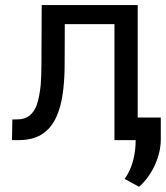

<svg xmlns="http://www.w3.org/2000/svg" viewBox="-20 -548 649 751"><path d="M518.6 -528.3H143.1L142.1 -302.2Q142.1 -277.8 141.4 -256.1Q140.6 -234.4 139.2 -215.3Q136.7 -191.4 132.8 -171.6Q128.9 -151.9 123.5 -136.7Q112.8 -108.9 94.5 -95Q76.2 -81.1 48.3 -81.1L28.3 -80.6L26.9 0H53.2Q105 0 139.6 -20.3Q174.3 -40.5 194.8 -79.1Q207.5 -103 215.8 -134.3Q224.1 -165.5 228 -202.6Q230.5 -225.1 231.7 -250.2Q232.9 -275.4 232.9 -302.2L233.4 -453.6H427.7V0H518.6ZM608.9 -2.4V-88.4H510.7V-1Q510.7 40.5 501 79.1Q491.2 117.7 467.8 151.9L523.9 182.6Q563 147.9 585.9 97.2Q608.9 46.4 608.9 -2.4Z"/></svg>

Font: Roboto Mono
Style: Regular
Weight: 400
Monospace: yes
Designer: Google
Version: Version 3.000